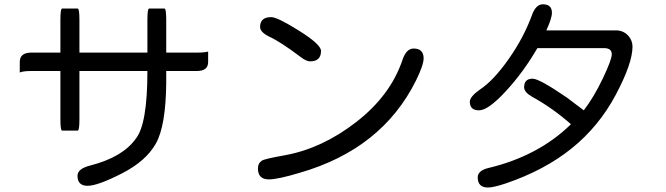

<svg xmlns="http://www.w3.org/2000/svg" viewBox="-20 -794 3040 877"><path d="M653.3 -553.7V-702.1Q653.3 -754.9 661.1 -754.9Q661.1 -754.9 731.4 -754.9Q739.3 -754.9 739.3 -702.1V-553.7H878.9Q915 -553.7 930.7 -558.6Q930.7 -553.7 930.7 -510.7Q930.7 -469.7 878.9 -469.7H739.3V-415Q737.3 -218.8 691.9 -138.2Q646.5 -57.6 536.1 -1.5Q425.8 54.7 379.9 54.7Q334 54.7 334 8.8Q334 -23.4 392.6 -38.1Q541 -76.2 600.6 -161.1Q653.3 -226.6 653.3 -469.7H342.8V-251Q342.8 -197.3 335 -197.3H263.7Q255.9 -197.3 255.9 -251V-469.7H123Q85.9 -469.7 70.3 -462.9Q70.3 -469.7 70.3 -510.7Q70.3 -553.7 123 -553.7H255.9V-702.1Q255.9 -754.9 263.7 -754.9H335Q342.8 -754.9 342.8 -702.1V-553.7H653.3Z M1218.8 -715.8Q1247.1 -715.8 1346.7 -653.3Q1446.3 -590.8 1446.3 -561.5Q1446.3 -513.7 1396.5 -513.7Q1378.9 -513.7 1352.5 -534.2Q1260.7 -603.5 1209 -627Q1168 -647.5 1168 -670.9Q1168 -715.8 1218.8 -715.8ZM1869.1 -572.3Q1915 -572.3 1915 -527.3Q1915 -497.1 1879.9 -425.8Q1724.6 -113.3 1349.6 -4.9Q1249 25.4 1208 25.4Q1158.2 25.4 1158.2 -24.4Q1158.2 -48.8 1176.8 -60.5Q1188.5 -68.4 1282.2 -85Q1452.1 -116.2 1607.4 -236.8Q1762.7 -357.4 1817.4 -517.6Q1835 -572.3 1869.1 -572.3Z M2646.5 -290Q2692.4 -349.6 2733.4 -435.5Q2774.4 -521.5 2774.4 -545.9Q2774.4 -574.2 2739.3 -574.2H2434.6Q2371.1 -464.8 2290.5 -377.4Q2210 -290 2168 -290Q2126 -290 2126 -329.1Q2126 -352.5 2171.9 -384.8Q2234.4 -425.8 2304.2 -525.4Q2374 -625 2411.1 -728.5Q2428.7 -774.4 2460 -774.4Q2501 -774.4 2501 -735.4Q2501 -710.9 2475.6 -655.3H2793Q2828.1 -655.3 2850.6 -629.9Q2869.1 -608.4 2869.1 -581.1Q2869.1 -504.9 2792.5 -360.8Q2715.8 -216.8 2591.8 -116.7Q2467.8 -16.6 2290 43.9Q2234.4 62.5 2209 62.5Q2162.1 62.5 2162.1 16.6Q2162.1 -14.6 2210 -26.4Q2439.5 -81.1 2587.9 -226.6Q2503.9 -300.8 2411.1 -351.6Q2374 -373 2374 -395.5Q2374 -434.6 2413.1 -434.6Q2443.4 -434.6 2570.3 -347.7L2646.5 -290Z"/></svg>

Font: YuPearl-Regular
Style: Regular
Weight: 400
Designer: Max Yao
Foundry: Max-Everyday
Version: Version 1.011; ttfautohint (v1.8.3)